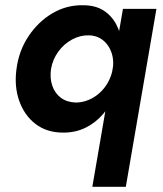

<svg xmlns="http://www.w3.org/2000/svg" viewBox="-20 -494 624 734"><path d="M333 220H461L578 -460H450ZM43 -230Q34 -164 53.5 -108.5Q73 -53 116 -20Q159 13 222 13Q269 13 307.5 -6Q346 -25 375 -59Q404 -93 422 -137Q440 -181 447 -230Q453 -277 448 -320.5Q443 -364 425.5 -398.5Q408 -433 376.5 -453.5Q345 -474 297 -474Q234 -475 180 -443Q126 -411 89 -355.5Q52 -300 43 -230ZM175 -230Q181 -266 202.5 -296Q224 -326 255.5 -343Q287 -360 321 -359Q345 -358 363 -347.5Q381 -337 393 -319.5Q405 -302 410 -279.5Q415 -257 411 -230Q406 -203 393 -179.5Q380 -156 360.5 -138.5Q341 -121 317.5 -111.5Q294 -102 270 -102Q236 -103 213 -120Q190 -137 180 -166Q170 -195 175 -230Z"/></svg>

Font: Jost SemiBold
Style: Italic
Weight: 600
Italic angle: -5°
Version: Version 3.710